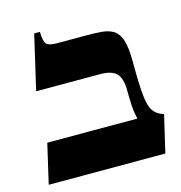

<svg xmlns="http://www.w3.org/2000/svg" viewBox="-91 -667 706 749"><g transform="rotate(-15 261.5 -292.5)"><path d="M456 -380Q456 -293 460.5 -245.5Q465 -198 479 -178Q493 -158 521 -150L486 0H15L52 -160H416Q409 -189 407.5 -217Q406 -245 406 -273Q406 -326 386 -345.5Q366 -365 321 -365H62L113 -585H136Q137 -545 147.5 -535Q158 -525 188 -525H309Q344 -525 371.5 -522.5Q399 -520 418 -507.5Q437 -495 446.5 -465Q456 -435 456 -380Z"/></g></svg>

Font: Bona Nova SC
Style: Bold
Weight: 700
Designer: Mateusz Machalski
Foundry: Capitalics
Version: Version 4.001; ttfautohint (v1.8.4.7-5d5b)